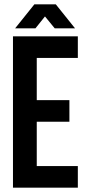

<svg xmlns="http://www.w3.org/2000/svg" viewBox="-20 -868 408 888"><path d="M150 -405H301V-305H150V-100H340V0H40V-700H340V-600H150ZM50 -737 139 -848H238L327 -737H233L188 -792L144 -737Z"/></svg>

Font: BebasNeueW03-Regular
Style: Regular
Weight: 400
Designer: Ryoichi Tsunekawa
Foundry: Ryoichi Tsunekawa
Version: Version 1.30